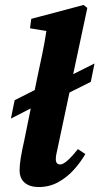

<svg xmlns="http://www.w3.org/2000/svg" viewBox="-20 -739 401 774"><path d="M136 15Q100 15 79.5 -2.5Q59 -20 59 -53Q59 -73 63.5 -101.5Q68 -130 78 -174L104 -302L24 -261L39 -335L120 -376L130 -425Q140 -472 150 -519.5Q160 -567 167 -614L101 -625L106 -663L317 -719L332 -707L275 -440L361 -483L346 -409L260 -366L212 -140Q205 -113 205 -97Q205 -76 223 -76Q245 -76 294 -138L324 -118Q305 -85 277.5 -54.5Q250 -24 214.5 -4.5Q179 15 136 15Z"/></svg>

Font: Source Serif Pro
Style: Bold Italic
Weight: 700
Italic angle: -12°
Designer: Frank Grießhammer
Foundry: Adobe Systems Incorporated
Version: Version 3.001;hotconv 1.0.111;makeotfexe 2.5.65597